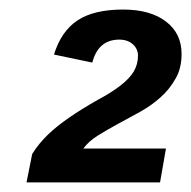

<svg xmlns="http://www.w3.org/2000/svg" viewBox="-20 -716 394 396"><path d="M34.7 -339.8 46.4 -398.4Q60.1 -420.4 80.1 -439.5Q113.8 -471.7 182.1 -510.3Q208.5 -524.4 226.6 -538.1Q247.1 -553.7 255.9 -568.6Q264.6 -583.5 264.6 -601.1Q264.6 -615.2 253.9 -624.8Q243.2 -634.3 226.1 -634.3Q182.6 -634.3 170.4 -586.9L91.3 -603.5Q106.4 -651.9 140.1 -674.1Q173.8 -696.3 233.9 -696.3Q290 -696.3 322.3 -671.6Q354.5 -647 354.5 -605Q354.5 -575.2 342.3 -554.2Q330.1 -532.2 311.3 -515.4Q292.5 -498.5 269 -485.4Q257.3 -479 245.8 -472.7Q234.4 -466.3 223.1 -460.4Q200.7 -448.2 181.6 -436.3Q162.6 -424.3 151.9 -409.7H322.3L310.1 -339.8Z"/></svg>

Font: Arimo
Style: Bold Italic
Weight: 700
Italic angle: -12°
Designer: Steve Matteson
Foundry: Monotype Imaging Inc.
Version: Version 1.33